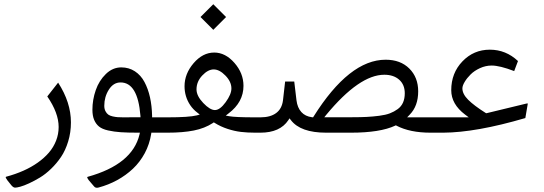

<svg xmlns="http://www.w3.org/2000/svg" viewBox="-20 -633 2594 916"><path d="M257.3 -238.8Q318.4 -144.5 318.4 -49.3Q318.4 -1 305.2 42Q292 85 271.2 115.7Q250.5 146.5 223.9 172.1Q197.3 197.8 170.7 213.9Q144 230 119.1 241.5Q94.2 252.9 77.1 257.6Q60.1 262.2 52.2 262.2Q43.5 262.2 34.2 251L15.1 227.1Q6.3 214.8 7.3 211.4Q7.8 210.9 9.8 210Q53.7 198.2 91.6 181.4Q129.4 164.6 160.4 142.6Q191.4 120.6 213.4 95Q235.4 69.3 247.6 38.1Q259.8 6.8 259.8 -27.3Q259.8 -94.2 205.6 -172.9Z M568.4 -73.2Q616.2 -73.2 642.6 -73.7H650.4L649.9 -81.5Q637.2 -239.7 555.2 -239.7Q521 -239.7 499.3 -205.3Q477.5 -170.9 477.5 -128.4Q477.5 -113.3 483.2 -102.5Q488.8 -91.8 496.6 -86.2Q504.4 -80.6 517.8 -77.6Q531.2 -74.7 541.7 -74Q552.2 -73.2 568.4 -73.2ZM398.9 210.4Q611.3 151.4 645.5 8.8L647.5 0H638.2Q587.9 0 555.9 -2.2Q523.9 -4.4 495.6 -10.7Q467.3 -17.1 452.4 -29.3Q437.5 -41.5 429.2 -61Q420.9 -80.6 420.9 -109.4Q420.9 -157.2 436.8 -202.9Q452.6 -248.5 485.1 -280Q517.6 -311.5 558.6 -311.5Q594.7 -311.5 623.3 -293Q651.9 -274.4 669.2 -241.9Q686.5 -209.5 695.6 -168.7Q704.6 -127.9 705.6 -80.6V-73.2H712.9H768.1Q772.9 -68.4 772.9 -42.5V-30.3Q772.9 -4.9 768.1 0H708.5H702.1L701.2 6.3Q693.4 55.2 670.7 97.7Q647.9 140.1 614.3 171.9Q580.6 203.6 539.1 226.3Q497.6 249 450.2 261.7Q436 265.6 428.7 256.3L403.8 227.1Q397.9 219.7 396.5 214.4Q395.5 212.4 395.8 211.9Q396 211.4 398.9 210.4Z M997.6 -612.8 1058.6 -551.8 997.6 -490.7 936.5 -551.8ZM763.2 -73.2H779.3Q881.8 -73.2 918.9 -82.5L933.1 -86.4L921.4 -95.7Q901.4 -110.8 887.7 -131.1Q874 -151.4 867.2 -174.1Q860.4 -196.8 860.4 -221.7Q860.4 -281.2 903.8 -331.8Q947.3 -382.3 1002 -382.3Q1055.2 -382.3 1098.4 -333Q1141.6 -283.7 1141.6 -223.6Q1141.6 -145.5 1070.3 -91.8L1057.1 -81.5L1073.2 -78.6Q1103 -73.2 1194.3 -73.2H1210.9Q1215.8 -68.4 1215.8 -42.5V-30.3Q1215.8 -4.9 1210.9 0H1197.3Q1159.7 0 1129.2 -3.7Q1098.6 -7.3 1065.7 -18.1Q1032.7 -28.8 1003.9 -46.9L1000 -49.3L996.1 -46.4Q956.5 -20.5 904.3 -10.3Q852.1 0 779.3 0H763.2Q753.4 0 748.5 -6.6Q743.7 -13.2 743.7 -30.3V-42.5Q743.7 -59.6 748.3 -66.4Q752.9 -73.2 763.2 -73.2ZM917.5 -206.5Q917.5 -175.3 949.7 -141.6Q981.9 -107.9 1005.4 -107.9Q1029.3 -107.9 1056.6 -145.5Q1084 -183.1 1084 -210.9Q1084 -243.2 1055.4 -272.5Q1026.9 -301.8 999.5 -301.8Q972.2 -301.8 944.8 -272.7Q917.5 -243.7 917.5 -206.5Z M1543 -73.7H1660.6Q1700.7 -73.7 1729.5 -75.2Q1758.3 -76.7 1789.1 -80.6Q1819.8 -84.5 1840.1 -92.3Q1860.4 -100.1 1877.4 -112.5Q1894.5 -125 1902.8 -143.8Q1911.1 -162.6 1911.1 -188Q1911.1 -229 1884.5 -252.7Q1857.9 -276.4 1813.5 -276.4Q1694.8 -276.4 1537.1 -85.9L1527.3 -73.7ZM1819.8 -348.1Q1890.6 -348.1 1932.9 -305.9Q1975.1 -263.7 1975.1 -197.3Q1975.1 -127 1934.6 -85.9L1922.4 -73.2H1939.9H2057.6Q2059.6 -71.3 2061 -63.2Q2062.5 -55.2 2062.5 -42.5V-30.3Q2062.5 -4.9 2057.6 0H2033.7Q1936 0 1872.1 -33.2L1868.7 -35.2L1865.7 -33.7Q1793.5 0 1654.8 0H1535.6Q1413.6 0 1367.7 -60.1L1361.3 -68.4L1355.5 -59.6Q1315.9 0 1222.2 0H1206.1Q1196.3 0 1191.4 -6.6Q1186.5 -13.2 1186.5 -30.3V-42.5Q1186.5 -59.6 1191.2 -66.4Q1195.8 -73.2 1206.1 -73.2H1222.7Q1270 -73.2 1297.6 -93.8Q1325.2 -114.3 1330.1 -154.8L1340.3 -244.1H1383.8L1394.5 -154.3Q1398.9 -119.1 1417.7 -98.4Q1436.5 -77.6 1468.8 -73.7L1473.6 -73.2L1476.1 -77.1Q1646.5 -348.1 1819.8 -348.1Z M2132.8 -202.6Q2132.8 -284.7 2186.3 -340.3Q2239.7 -396 2316.9 -396Q2393.6 -396 2451.2 -341.8L2433.1 -293.9Q2364.3 -320.3 2325.7 -320.3Q2296.9 -320.3 2269.8 -307.9Q2242.7 -295.4 2225.1 -277.8Q2207.5 -260.3 2196.8 -242.2Q2186 -224.1 2186 -211.4Q2186 -184.6 2213.6 -157Q2241.2 -129.4 2296.9 -94.2L2299.3 -92.8L2302.7 -93.3L2488.3 -138.2Q2495.1 -140.1 2498 -139.2Q2498 -138.2 2497.6 -136.2L2486.3 -69.8Q2368.2 -35.2 2270.5 -17.8Q2172.9 -0.5 2095.2 0H2052.2Q2042.5 0 2037.6 -6.6Q2032.7 -13.2 2032.7 -30.3V-42.5Q2032.7 -59.6 2037.4 -66.4Q2042 -73.2 2052.2 -73.2H2194.3H2216.3L2198.7 -86.4Q2132.8 -136.2 2132.8 -202.6Z"/></svg>

Font: Sahel Light FD
Style: Light-FD
Weight: 300
Foundry: Saber Rastikerdar (saber.rastikerdar@gmail.com)
Version: Version 3.3.0